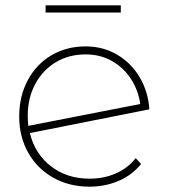

<svg xmlns="http://www.w3.org/2000/svg" viewBox="-20 -697 632 720"><path d="M489 -104 509 -82Q475 -40 424.5 -18.5Q374 3 315 3Q240 3 180 -30.5Q120 -64 86 -124Q52 -184 52 -260Q52 -336 84 -396Q116 -456 172.5 -489.5Q229 -523 301 -523Q367 -523 420 -491.5Q473 -460 504.5 -406Q536 -352 540 -287L92 -198Q111 -120 171 -73.5Q231 -27 316 -27Q369 -27 414 -46.5Q459 -66 489 -104ZM84 -263Q84 -249 86 -225L506 -307Q499 -357 472 -399.5Q445 -442 401 -467.5Q357 -493 301 -493Q238 -493 189 -463.5Q140 -434 112 -381.5Q84 -329 84 -263ZM151 -677H433V-650H151Z"/></svg>

Font: Montserrat Alternates ExLight
Style: Regular
Weight: 275
Designer: Julieta Ulanovsky
Foundry: Julieta Ulanovsky
Version: Version 7.200